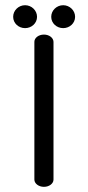

<svg xmlns="http://www.w3.org/2000/svg" viewBox="-20 -724 342 744"><path d="M187.3 -562C186.9 -577 171.2 -590 150.3 -590C129.4 -590 113.2 -577 113.2 -562C113 -561.8 113.2 -28 113.2 -28C113.2 -13.2 129.4 0 150.3 0C171.2 0 187.3 -13 187.3 -28ZM77.2 -615C102.2 -615 123.5 -633.8 123.5 -658.8C123.5 -683.8 102.2 -703.8 77.2 -703.8C52.2 -703.8 31 -683.8 31 -658.8C31 -633.8 52.2 -615 77.2 -615ZM224.8 -615C249.8 -615 271 -633.8 271 -658.8C271 -683.8 249.8 -703.8 224.8 -703.8C199.8 -703.8 178.5 -683.8 178.5 -658.8C178.5 -633.8 199.8 -615 224.8 -615Z"/></svg>

Font: Hi.
Style: Tall Regular
Weight: 400
Designer: Mew Too, Robert Jablonski
Foundry: Cannot Into Space Fonts
Version: Version 1.996